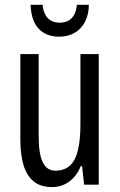

<svg xmlns="http://www.w3.org/2000/svg" viewBox="-20 -758 491 788"><path d="M385.3 -536.1V0H325.2L316.9 -76.2H311.5Q300.8 -49.8 283.4 -30.5Q266.1 -11.2 243.7 -0.7Q221.2 9.8 193.4 9.8Q146.5 9.8 117.9 -13.7Q89.4 -37.1 76.4 -80.6Q63.5 -124 63.5 -184.1V-536.1H138.7V-198.2Q138.7 -126 155.5 -91.8Q172.4 -57.6 207 -57.6Q244.6 -57.6 267.1 -78.4Q289.6 -99.1 299.8 -141.4Q310.1 -183.6 310.1 -248.5V-536.1ZM344.7 -738.3Q344.2 -697.8 328.9 -668.5Q313.5 -639.2 286.4 -623.3Q259.3 -607.4 223.1 -607.4Q169.9 -607.4 138.9 -640.1Q107.9 -672.9 105.5 -738.3H154.8Q157.2 -714.4 165.8 -698Q174.3 -681.6 189.5 -673.3Q204.6 -665 225.1 -665Q245.6 -665 260.5 -673.1Q275.4 -681.2 284.4 -697.5Q293.5 -713.9 295.4 -738.3Z"/></svg>

Font: Open Sans Condensed
Style: Regular
Weight: 400
Width: 3
Designer: Monotype Design Team
Foundry: Monotype Imaging Inc.
Version: Version 3.000